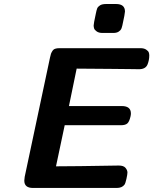

<svg xmlns="http://www.w3.org/2000/svg" viewBox="-20 -929 758 949"><path d="M100.1 -36.1Q100.1 -43 102.1 -55.2L227.1 -644Q230 -657.2 231.9 -663.1Q233.9 -668.9 239 -677Q244.1 -685.1 252.7 -688Q261.2 -690.9 273.9 -690.9H673.8Q691.9 -690.9 702.4 -683.8Q712.9 -676.8 715.3 -669.9Q717.8 -663.1 717.8 -654.8Q717.8 -631.8 709 -609.9Q699.2 -586.9 667 -586.9Q655.8 -586.9 632.8 -587.4Q609.9 -587.9 537.8 -588.4Q465.8 -588.9 359.9 -589.8H358.9L320.8 -404.8H582Q627 -404.8 627 -368.2Q627 -361.3 625 -353Q619.1 -327.1 609.1 -318.6Q599.1 -310.1 578.1 -310.1H299.8L256.8 -106.9Q301.8 -106.9 377.4 -107.9Q453.1 -108.9 508.1 -109.9Q563 -110.8 566.9 -110.8Q590.8 -110.8 600.3 -99.4Q609.9 -87.9 609.9 -76.2Q609.9 -67.4 605 -45.2Q600.1 -22.9 595.2 -16.1Q583 0 557.1 0H143.1Q100.1 0 100.1 -36.1ZM442.9 -803.2Q442.9 -812 453.1 -858.9Q457 -878.9 460.4 -887.5Q463.9 -896 474.4 -902.6Q484.9 -909.2 504.9 -909.2H553.7Q597.7 -909.2 597.7 -872.1Q597.7 -862.3 585 -804.2Q582 -792 579.3 -785.9Q576.7 -779.8 566.9 -772.9Q557.1 -766.1 540 -766.1H486.8Q468.8 -766.1 458.3 -773.4Q447.8 -780.8 445.3 -788.1Q442.9 -795.4 442.9 -803.2Z"/></svg>

Font: CMU Sans Serif
Style: BoldOblique
Weight: 700
Italic angle: -12°
Version: Version 0.7.0